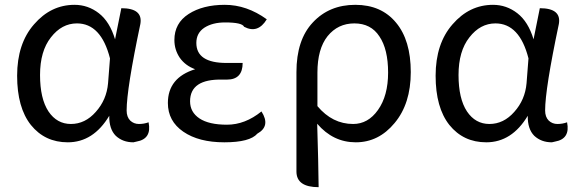

<svg xmlns="http://www.w3.org/2000/svg" viewBox="-20 -577 2400 796"><path d="M261 13Q166 13 108 -59Q51 -131 51 -263Q51 -396 121 -476Q191 -557 289 -557Q345 -557 390 -522Q435 -487 457 -414L483 -543Q573 -543 562 -478Q505 -208 505 -119Q505 -92 520 -77Q535 -63 556 -63Q577 -63 596 -70Q610 -1 546 10L533 13Q489 13 460 -14Q432 -42 433 -97Q367 13 261 13ZM181 -115Q216 -63 274 -63Q333 -63 377 -113Q422 -163 428 -232L436 -335Q399 -480 299 -480Q236 -480 191 -422Q146 -365 146 -266Q146 -168 181 -115Z M1064 -115Q1103 -54 1047 -23Q1016 13 910 13Q804 13 740 -31Q676 -75 676 -150Q676 -255 789 -290Q748 -305 725 -338Q703 -371 703 -411Q703 -481 762 -519Q821 -557 912 -557Q1003 -557 1086 -497Q1049 -436 992 -466Q984 -484 913 -484Q861 -484 827 -462Q794 -440 794 -399Q794 -316 919 -316H986Q986 -247 921 -247H902Q768 -250 768 -157Q768 -112 807 -86Q846 -60 921 -60Q996 -60 1064 -115Z M1301 199Q1209 199 1209 134V-278Q1209 -412 1277 -484Q1345 -557 1453 -557Q1561 -557 1622 -483Q1683 -410 1683 -278Q1683 -147 1616 -67Q1550 13 1455 13Q1361 13 1295 -64Q1300 97 1301 199ZM1444 -63Q1506 -63 1547 -121Q1589 -180 1589 -276Q1589 -373 1553 -426Q1518 -480 1449 -480Q1381 -480 1338 -427Q1296 -374 1296 -276V-137Q1358 -63 1444 -63Z M1996 13Q1901 13 1843 -59Q1786 -131 1786 -263Q1786 -396 1856 -476Q1926 -557 2024 -557Q2080 -557 2125 -522Q2170 -487 2192 -414L2218 -543Q2308 -543 2297 -478Q2240 -208 2240 -119Q2240 -92 2255 -77Q2270 -63 2291 -63Q2312 -63 2331 -70Q2345 -1 2281 10L2268 13Q2224 13 2195 -14Q2167 -42 2168 -97Q2102 13 1996 13ZM1916 -115Q1951 -63 2009 -63Q2068 -63 2112 -113Q2157 -163 2163 -232L2171 -335Q2134 -480 2034 -480Q1971 -480 1926 -422Q1881 -365 1881 -266Q1881 -168 1916 -115Z"/></svg>

Font: Swei Toothpaste CJK TC
Style: Regular
Weight: 400
Version: Version 1.0